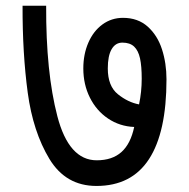

<svg xmlns="http://www.w3.org/2000/svg" viewBox="-20 -630 640 651"><path d="M56.5 -610.5H136.5Q135.5 -385 174.5 -235.8Q213.5 -86.5 308 -86.5Q360.5 -86.5 391.8 -114.5Q423 -142.5 435 -199.5Q386 -201.5 346.5 -228Q307 -254.5 284.8 -299Q262.5 -343.5 262.5 -398Q262.5 -446 279.5 -485.2Q296.5 -524.5 327.2 -547Q358 -569.5 397 -569.5Q447.5 -569.5 480.8 -539.8Q514 -510 529.2 -462.8Q544.5 -415.5 544.5 -361Q544.5 -181.5 485.2 -90.5Q426 0.5 307 0.5Q203 0.5 147.5 -91.2Q92 -183 74 -316Q56 -449 56.5 -610.5ZM460.5 -363Q460.5 -405.5 454.8 -432Q449 -458.5 434.8 -472Q420.5 -485.5 395 -485.5Q371.5 -485.5 358.5 -463.2Q345.5 -441 345.5 -398Q345.5 -338 379.8 -310.5Q414 -283 451.5 -276Q460.5 -319 460.5 -363Z"/></svg>

Font: JuliaMono SemiBoldItalic
Style: Regular
Weight: 600
Italic angle: -9°
Monospace: yes
Designer: cormullion
Foundry: corm
Version: Version 0.049; ttfautohint (v1.8.4)